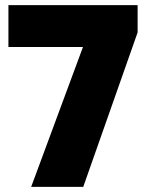

<svg xmlns="http://www.w3.org/2000/svg" viewBox="-20 -732 572 752"><path d="M102 0H306L519 -605V-712H13V-548H305Z"/></svg>

Font: MV Cash Black
Style: Regular
Weight: 900
Designer: Rodrigo Fuenzalida
Foundry: fragTYPE
Version: Version 1.100;Glyphs 3.1.2 (3151)